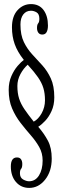

<svg xmlns="http://www.w3.org/2000/svg" viewBox="-20 -730 314 939"><path d="M123 189Q83 189 58 160Q33 131 33 84Q33 40 63 40Q76.5 40 82.8 49Q89 58 89 72Q89 89.5 83.2 95.8Q77.5 102 77.5 117.5Q77.5 139 93.2 147.8Q109 156.5 122 156.5Q153 156.5 170.8 127.8Q188.5 99 188.5 55Q188.5 19 171.8 -10.8Q155 -40.5 130.2 -68.8Q105.5 -97 80.8 -128.8Q56 -160.5 39.2 -199.5Q22.5 -238.5 22.5 -290.5Q22.5 -328.5 35.8 -358.2Q49 -388 66.5 -408Q84 -428 96.5 -437Q65.5 -476 52 -513.8Q38.5 -551.5 38.5 -596.5Q38.5 -650.5 65.8 -680.2Q93 -710 131.5 -710Q171.5 -710 193 -681Q214.5 -652 214.5 -605Q214.5 -585 208 -573Q201.5 -561 187 -561Q174 -561 167.5 -570Q161 -579 161 -593Q161 -609.5 166.8 -616Q172.5 -622.5 172.5 -638Q172.5 -661.5 159 -669.5Q145.5 -677.5 131.5 -677.5Q108 -677.5 94 -659.5Q80 -641.5 80 -610.5Q80 -558.5 96.8 -524.2Q113.5 -490 138.2 -463.5Q163 -437 187.5 -409.8Q212 -382.5 228.8 -346Q245.5 -309.5 245.5 -254Q245.5 -216 232.2 -187Q219 -158 200.8 -138.8Q182.5 -119.5 167 -110Q196 -76.5 214.5 -41.5Q233 -6.5 233 45.5Q233 108 200.8 148.5Q168.5 189 123 189ZM145 -135Q167.5 -147 183.8 -176.2Q200 -205.5 200 -239.5Q200 -273 192.2 -299Q184.5 -325 166 -351.8Q147.5 -378.5 115.5 -413.5Q95 -395.5 80 -367.8Q65 -340 65 -309.5Q65 -274 73.5 -247.8Q82 -221.5 99.8 -195.5Q117.5 -169.5 145 -135Z"/></svg>

Font: Imbue 10pt Light
Style: Regular
Weight: 300
Designer: Tyler Finck
Foundry: Etcetera Type Company
Version: Version 1.102; ttfautohint (v1.8.3)